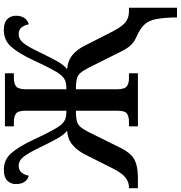

<svg xmlns="http://www.w3.org/2000/svg" viewBox="10 -770 970 1031"><g transform="rotate(-90 495.5 -255.0)"><path d="M917 210Q916 139 908 98.5Q900 58 879 35.5Q858 13 819 -5Q789 -17 770 -36Q751 -55 735 -88L645 -268Q630 -297 616.5 -311Q603 -325 583 -329Q563 -333 531 -333V-116Q531 -71 547 -59.5Q563 -48 590 -48H617V0H332V-48H359Q384 -48 400 -58.5Q416 -69 416 -111V-333Q385 -333 365 -329Q345 -325 331.5 -311Q318 -297 303 -268L217 -94Q200 -60 180.5 -39.5Q161 -19 131 -9.5Q101 0 52 0H0V-48H5Q34 -48 58 -67.5Q82 -87 105 -133L181 -284Q203 -327 233.5 -352Q264 -377 308 -380Q286 -399 267.5 -431.5Q249 -464 219 -526Q190 -586 169.5 -613Q149 -640 120 -640Q96 -640 83.5 -624Q71 -608 67 -586Q47 -591 34.5 -608.5Q22 -626 22 -655Q22 -683 40.5 -701.5Q59 -720 99 -720Q153 -720 188.5 -679.5Q224 -639 262 -557Q287 -503 307 -466Q327 -429 339 -414Q353 -398 368.5 -391Q384 -384 416 -384V-602Q416 -644 400 -655Q384 -666 359 -666H332V-714H617V-666H590Q563 -666 547 -654.5Q531 -643 531 -598V-384Q564 -384 579 -391Q594 -398 608 -414Q621 -429 640.5 -466Q660 -503 685 -557Q723 -639 758.5 -679.5Q794 -720 849 -720Q889 -720 907.5 -701.5Q926 -683 926 -655Q926 -626 913 -608.5Q900 -591 880 -586Q876 -608 864 -624Q852 -640 828 -640Q799 -640 778 -613Q757 -586 729 -526Q699 -464 680.5 -431.5Q662 -399 639 -380Q684 -377 714.5 -352Q745 -327 766 -284L843 -133Q866 -88 889.5 -68Q913 -48 950 -48H969V210Z"/></g></svg>

Font: Noto Serif SemiCondensed SemiBold
Style: Regular
Weight: 600
Width: 4
Designer: Monotype Design Team
Foundry: Monotype Imaging Inc.
Version: Version 2.013; ttfautohint (v1.8.4.7-5d5b)